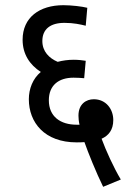

<svg xmlns="http://www.w3.org/2000/svg" viewBox="-20 -652 493 739"><path d="M377 67 445 39C417 -8 388 -72 371 -118C398 -130 416 -152 416 -190C416 -232 388 -270 341 -270C312 -270 282 -252 282 -207C282 -198 283 -185 286 -172C282 -172 278 -172 275 -172C213 -172 168 -203 168 -266C168 -323 205 -353 263 -353C277 -353 293 -352 304 -351L310 -418C299 -420 280 -422 264 -422C242 -422 221 -419 202 -414C169 -428 143 -454 143 -494C143 -540 174 -564 228 -564C263 -564 290 -558 310 -553L316 -622C297 -627 255 -632 224 -632C132 -632 67 -585 67 -499C67 -444 94 -403 137 -375C106 -349 91 -310 91 -270C91 -181 151 -104 275 -104C285 -104 295 -104 305 -105C319 -65 350 12 377 67Z"/></svg>

Font: Noto Sans Devanagari UI Condensed
Style: Regular
Weight: 400
Width: 3
Designer: Jelle Bosma - Monotype Design Team
Foundry: Monotype Imaging Inc.
Version: Version 2.004